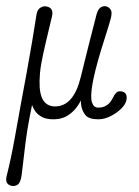

<svg xmlns="http://www.w3.org/2000/svg" viewBox="-22 -382 457 632"><path d="M83.5 -36.6Q66.4 45.9 60.1 103.5Q52.7 168 49.3 193.6Q45.9 219.2 36.4 225.6Q26.9 231.9 17.1 230Q-7.3 225.1 0 196.8Q14.2 141.1 26.9 70.3Q39.6 -0.5 48.1 -47.4Q56.6 -94.2 65.4 -140.6Q85.9 -253.9 98.1 -333.5Q100.6 -350.1 110.6 -356.4Q120.6 -362.8 130.9 -360.8Q156.2 -356 148.9 -327.1Q144.5 -307.6 138.4 -283.2Q132.3 -258.8 126.5 -232.9Q111.8 -168.9 109.6 -141.8Q107.4 -114.7 108.6 -95.5Q109.9 -76.2 115.2 -62Q127.4 -31.7 159.2 -31.7Q220.2 -31.7 243.7 -127.9Q269 -231.4 295.4 -333Q303.2 -364.7 326.7 -361.3Q336.4 -358.9 342.3 -350.3Q348.1 -341.8 342.5 -320.8Q336.9 -299.8 327.9 -272.2Q318.8 -244.6 310.1 -215.3Q269 -79.1 280.8 -44.9Q286.6 -27.8 300.3 -27.8Q314 -27.8 322.3 -31.7Q330.6 -35.6 336.4 -41Q344.2 -48.8 350.1 -61Q359.9 -81.5 371.6 -81.5Q395 -81.5 395 -60.5Q395 -36.1 363.3 -12.7Q331.1 10.7 301.3 10.7Q271.5 10.7 260.3 -2Q244.1 -20.5 244.1 -51.3Q225.1 -13.2 192.4 2.9Q175.3 10.7 153.6 10.7Q131.8 10.7 117.9 3.9Q104 -2.9 95.7 -13.7Q87.9 -23.9 83.5 -36.6Z"/></svg>

Font: Pompiere 
Style: Regular
Weight: 400
Designer: Karolina Lach
Foundry: Sorkin Type Co.
Version: Version 1.002